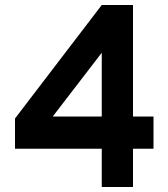

<svg xmlns="http://www.w3.org/2000/svg" viewBox="-20 -745 674 768"><path d="M512 -279H594V-150H512V3H387V-150H40V-271L387 -725H512ZM387 -279V-534L191 -279Z"/></svg>

Font: SUIT ExtraBold
Style: Regular
Weight: 800
Designer: Sunn Youn; Korean Glyphs from Source Han Sans (Sandoll Communications; Soo-young Jang, Joo-yeon Kang)
Foundry: Sunn
Version: Version 1.008